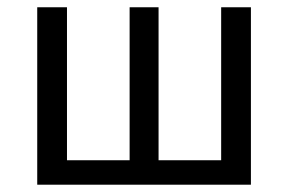

<svg xmlns="http://www.w3.org/2000/svg" viewBox="-20 -506 789 526"><path d="M82 0V-486.1H163.5V-67H335.1V-486.1H414.4V-67H585.9V-486.1H667.4V0Z"/></svg>

Font: Source Sans 3 VF
Style: Regular
Weight: 200
Designer: Paul D. Hunt
Foundry: Adobe
Version: Version 3.046;hotconv 1.0.118;makeotfexe 2.5.65603